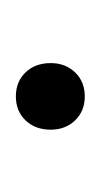

<svg xmlns="http://www.w3.org/2000/svg" viewBox="39 -388 129 248"><g transform="rotate(-90 104.0 -263.5)"><path d="M61 -263Q61 -283 73 -295.5Q85 -308 104 -308Q123 -308 135 -295.5Q147 -283 147 -263Q147 -244 135 -231.5Q123 -219 104 -219Q85 -219 73 -231.5Q61 -244 61 -263Z"/></g></svg>

Font: Sarabun Thin
Style: Regular
Weight: 250
Designer: Suppakit Chalermlarp | Katatrad Co.,Ltd.
Foundry: Cadson Demak Co.,Ltd.
Version: Version 1.000; ttfautohint (v1.6)